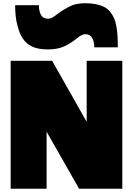

<svg xmlns="http://www.w3.org/2000/svg" viewBox="-20 -1149 810 1169"><path d="M44.9 0ZM697.3 -860.8H554.2Q554.2 -895 541.3 -918Q528.3 -940.9 500.5 -940.9Q490.7 -940.9 480.2 -936.3Q469.7 -931.6 465.3 -928.7Q460.9 -925.8 450.2 -917Q408.2 -883.3 368.7 -865.7Q329.1 -848.1 271 -848.1Q187.5 -848.1 145 -884.8Q102.5 -921.4 85.4 -997.6Q72.3 -1043.5 72.3 -1117.2H216.8Q216.8 -1081.5 229.5 -1058.3Q242.2 -1035.2 271.5 -1035.2Q274.9 -1035.2 278.3 -1035.6Q281.7 -1036.1 285.2 -1037.1Q288.6 -1038.1 291.3 -1038.8Q293.9 -1039.6 297.6 -1041.7Q301.3 -1043.9 303 -1044.9Q304.7 -1045.9 308.8 -1048.6Q313 -1051.3 314 -1052Q314.9 -1052.7 319.3 -1055.9Q323.7 -1059.1 324.2 -1059.6Q350.1 -1078.6 361.3 -1085.9Q372.6 -1093.3 396.7 -1106.2Q420.9 -1119.1 445.3 -1124.3Q469.7 -1129.4 499 -1129.4Q536.1 -1129.4 565.2 -1123.3Q594.2 -1117.2 615.2 -1106.2Q636.2 -1095.2 650.9 -1076.9Q665.5 -1058.6 674.6 -1038.1Q683.6 -1017.6 688.7 -988Q693.8 -958.5 695.6 -929.4Q697.3 -900.4 697.3 -860.8ZM461.4 0 263.7 -347.2V0H44.9V-778.8H297.4L507.8 -407.2V-778.8H724.6V0Z"/></svg>

Font: Coda
Style: Heavy
Weight: 800
Version: Version 2.000; ttfautohint (v0.8) -r 50 -G 200 -x